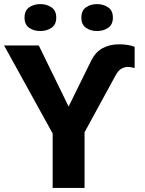

<svg xmlns="http://www.w3.org/2000/svg" viewBox="-20 -920 708 940"><path d="M394 0H237.8V-266.6L0 -697.3H169.9L315.9 -398.4L427.7 -625.5Q449.2 -667 483.9 -685.1Q518.6 -703.1 563.5 -703.1Q583.5 -703.1 603 -700.2Q622.6 -697.3 639.2 -690.9V-586.9Q634.3 -588.4 624.5 -590.3Q614.7 -592.3 605 -592.3Q590.8 -592.3 574.7 -583.7Q558.6 -575.2 544.4 -548.3L394 -272.5ZM100.1 -833.5Q100.1 -868.2 122.6 -884Q145 -899.9 177.7 -899.9Q209 -899.9 232.2 -884Q255.4 -868.2 255.4 -833.5Q255.4 -799.8 232.2 -783.9Q209 -768.1 177.7 -768.1Q145 -768.1 122.6 -783.9Q100.1 -799.8 100.1 -833.5ZM378.4 -833.5Q378.4 -868.2 400.9 -884Q423.3 -899.9 455.1 -899.9Q486.3 -899.9 509.5 -884Q532.7 -868.2 532.7 -833.5Q532.7 -799.8 509.5 -783.9Q486.3 -768.1 455.1 -768.1Q423.3 -768.1 400.9 -783.9Q378.4 -799.8 378.4 -833.5Z"/></svg>

Font: Lunasima
Style: Bold
Weight: 700
Designer: The DocRepair Project, Monotype Design Team
Foundry: Google
Version: Version 2.009